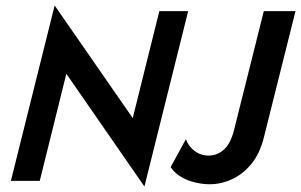

<svg xmlns="http://www.w3.org/2000/svg" viewBox="-20 -666 1108 707"><path d="M511.8 20.8 224.3 -394.4 126.4 0H20.1L181.2 -645.8L468.8 -231.2L566.7 -625H672.9ZM751.4 12.5Q729.2 12.5 701.7 6.6Q674.3 0.7 649.3 -13.2Q624.3 -27.1 608.3 -50.7L664.6 -153.5Q673.6 -127.8 696.2 -110.4Q718.8 -93.1 748.6 -93.1Q779.2 -93.1 803.8 -114.6Q828.5 -136.1 841 -184L951.4 -625H1068.1L952.1 -161.8Q937.5 -101.4 905.9 -62.8Q874.3 -24.3 834 -5.9Q793.8 12.5 751.4 12.5Z"/></svg>

Font: Afacad SemiBold
Style: Italic
Weight: 600
Italic angle: -14°
Designer: Kristian Moeller
Foundry: Dicotype
Version: Version 1.000